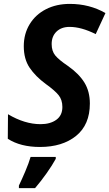

<svg xmlns="http://www.w3.org/2000/svg" viewBox="-20 -744 561 985"><path d="M20 -32 21 -158Q107 -107 188 -107Q238 -107 269 -129.5Q300 -152 300 -195Q300 -232 280.5 -256Q261 -280 215 -313Q162 -352 132 -396.5Q102 -441 102 -507Q102 -570 132 -619.5Q162 -669 215.5 -696.5Q269 -724 338 -724Q439 -724 521 -677L471 -569Q397 -606 337 -606Q295 -606 270 -582Q245 -558 245 -518Q245 -482 263.5 -459.5Q282 -437 328 -406Q385 -366 413 -320.5Q441 -275 441 -213Q441 -104 370.5 -47Q300 10 185 10Q85 10 20 -32ZM77 208Q92 177 110 134.5Q128 92 137 61H266V71Q248 104 219 145Q190 186 160 221H77Z"/></svg>

Font: Noto Sans Display
Style: Bold Italic
Weight: 700
Italic angle: -12°
Designer: Monotype Design team
Foundry: Monotype Imaging Inc.
Version: Version 1.000